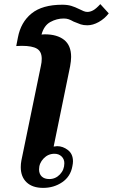

<svg xmlns="http://www.w3.org/2000/svg" viewBox="-20 -903 549 934"><path d="M81 -90Q81 -106 84 -122L179 -583Q183 -600 183 -617Q183 -652 160 -666Q137 -680 86 -680L59 -679L67 -720Q81 -795 133.5 -837.5Q186 -880 283 -880Q308 -880 326.5 -874.5Q345 -869 367 -858Q377 -853 386.5 -849Q396 -845 405 -845Q419 -845 433.5 -853Q448 -861 468 -883L509 -838Q489 -812 460.5 -796Q432 -780 405 -780Q386 -780 372.5 -784.5Q359 -789 338 -798Q324 -806 313.5 -809.5Q303 -813 290 -813Q256 -813 225 -796Q194 -779 182 -735Q187 -736 198 -736Q258 -736 292 -709Q326 -682 326 -626Q326 -608 321 -580L241 -190Q253 -192 258 -192Q286 -192 310.5 -173Q335 -154 335 -118Q335 -108 332 -94Q323 -44 282.5 -16.5Q242 11 190 11Q138 11 109.5 -16Q81 -43 81 -90ZM293 -109Q293 -129 279.5 -142Q266 -155 245 -155Q214 -155 192 -132Q170 -109 170 -79Q170 -57 183 -44.5Q196 -32 220 -32Q250 -32 271.5 -54.5Q293 -77 293 -109Z"/></svg>

Font: Taviraj SemiBold
Style: Italic
Weight: 600
Italic angle: -12°
Designer: Katatrad Team
Foundry: CadsonDemak
Version: Version 1.001